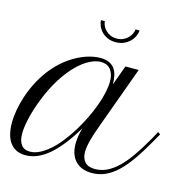

<svg xmlns="http://www.w3.org/2000/svg" viewBox="-142 -892 997 1011"><g transform="rotate(15 357.0 -386.0)"><path d="M-2 -285.2Q15.6 -337.9 40 -381.1Q64.5 -424.3 93 -458Q121.6 -491.7 153.1 -516.1Q184.6 -540.5 216.1 -556.4Q247.6 -572.3 278.1 -580.1Q308.6 -587.9 335.4 -587.9Q363.3 -587.9 381.8 -579.3Q400.4 -570.8 411.9 -555.4Q423.3 -540 428.2 -518.3Q433.1 -496.6 433.1 -470.2L472.7 -578.6H544.9L420.4 -236.8Q413.6 -217.8 406.7 -198Q399.9 -178.2 394.8 -158.9Q389.6 -139.6 386.5 -121.8Q383.3 -104 383.3 -88.9Q383.3 -55.2 401.1 -35.2Q418.9 -15.1 456.5 -15.1Q489.3 -15.1 519.8 -29.3Q550.3 -43.5 580.3 -72Q610.4 -100.6 640.6 -143.8Q670.9 -187 703.6 -244.6L728.5 -289.6L741.7 -280.3L716.3 -235.4Q680.7 -172.4 648.2 -126.2Q615.7 -80.1 583.5 -50Q551.3 -20 517.6 -5.4Q483.9 9.3 445.8 9.3Q416 9.3 393.3 0.2Q370.6 -8.8 355.2 -25.4Q339.8 -42 332 -65.4Q324.2 -88.9 324.2 -117.7Q324.2 -136.7 327.6 -158.9Q331.1 -181.2 337.9 -205.1Q273.9 -97.7 211.4 -44.2Q148.9 9.3 84.5 9.3Q54.2 9.3 33 -1.7Q11.7 -12.7 -2 -32.5Q-15.6 -52.2 -22 -78.9Q-28.3 -105.5 -28.3 -137.2Q-28.3 -171.4 -21.5 -209.2Q-14.6 -247.1 -2 -285.2ZM102.1 -15.1Q128.4 -15.1 155.8 -29.1Q183.1 -43 210.2 -67.1Q237.3 -91.3 262.7 -123.8Q288.1 -156.2 310.8 -193.1Q333.5 -230 352.5 -269Q371.6 -308.1 385.5 -345.9Q399.4 -383.8 407 -418.2Q414.6 -452.6 414.6 -480Q414.6 -504.9 408.4 -521.7Q402.3 -538.6 392.3 -549.1Q382.3 -559.6 369.4 -564Q356.4 -568.4 342.8 -568.4Q315.4 -568.4 282 -551.5Q248.5 -534.7 213.9 -500.2Q179.2 -465.8 145.8 -413.3Q112.3 -360.8 84.5 -290Q61.5 -231 50 -180.7Q38.6 -130.4 38.6 -96.7Q38.6 -58.6 54 -36.9Q69.3 -15.1 102.1 -15.1ZM495.6 -780.8Q494.6 -765.6 487.3 -749.3Q480 -732.9 466.3 -719.5Q452.6 -706.1 433.1 -697.3Q413.6 -688.5 388.7 -688.5Q363.8 -688.5 344.7 -697Q325.7 -705.6 312.5 -719.2Q299.3 -732.9 292.5 -749Q285.6 -765.1 285.2 -780.8H306.2Q306.6 -769.5 312.3 -756.8Q317.9 -744.1 328.4 -733.4Q338.9 -722.7 354 -715.6Q369.1 -708.5 389.2 -708.5Q409.2 -708.5 424.6 -715.6Q439.9 -722.7 450.7 -733.6Q461.4 -744.6 467 -757.1Q472.7 -769.5 473.6 -780.8Z"/></g></svg>

Font: Petit Formal Script
Style: Regular
Weight: 400
Version: Version 1.001; ttfautohint (v0.8) -G 200 -r 50